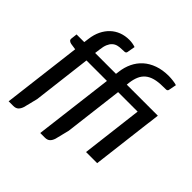

<svg xmlns="http://www.w3.org/2000/svg" viewBox="-210 -938 1263 1263"><g transform="rotate(45 421.0 -307.0)"><path d="M791.5 -428 739.5 0H636L688 -428H506.5L456.5 -18.5L432 80Q425 101.5 412.5 113Q400 124.5 377 124.5H334.5L402.5 -428H212L162.5 -19L138 79Q131 100.5 118.5 112.2Q106 124 83 124H40L107.5 -427.5L63.5 -434Q52 -436.5 45.2 -442.8Q38.5 -449 40 -460.5L45 -503H116.5L121 -537.5Q126.5 -581.5 143.2 -616Q160 -650.5 185.5 -674.5Q211 -698.5 244 -711Q277 -723.5 315.5 -723.5Q346 -723.5 373.5 -714L363.5 -657.5Q361 -647 349.8 -645.8Q338.5 -644.5 322.5 -644.5Q302 -644.5 285.2 -639.8Q268.5 -635 255.8 -623.2Q243 -611.5 234.5 -591.5Q226 -571.5 222.5 -541L217.5 -503H411.5L414.5 -524.5Q420 -571.5 438.8 -610.8Q457.5 -650 489.2 -678.5Q521 -707 565.8 -723Q610.5 -739 668.5 -739Q677.5 -739 687.8 -738.2Q698 -737.5 708 -736.2Q718 -735 727 -733.2Q736 -731.5 743 -729L732.5 -675Q730 -664 718.2 -663.2Q706.5 -662.5 688.5 -662.5Q645 -662.5 614 -654Q583 -645.5 562.2 -628.2Q541.5 -611 530 -584.5Q518.5 -558 514 -522.5L512 -503H801L792 -428Z"/></g></svg>

Font: Lato Semibold
Style: Italic
Weight: 600
Italic angle: -7°
Designer: Lukasz Dziedzic
Foundry: tyPoland Lukasz Dziedzic
Version: Version 2.006; 2014-01-15